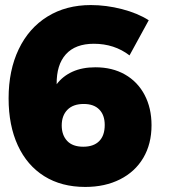

<svg xmlns="http://www.w3.org/2000/svg" viewBox="-20 -730 668 759"><path d="M351 -557Q278 -557 240.5 -515.5Q203 -474 204 -397Q228 -429 266.5 -446.5Q305 -464 357 -464Q424 -464 474 -435.5Q524 -407 551.5 -355Q579 -303 579 -235Q579 -161 546.5 -106Q514 -51 454.5 -21Q395 9 317 9Q223 9 155 -33.5Q87 -76 50.5 -155Q14 -234 14 -341Q14 -452 54 -535.5Q94 -619 167.5 -664.5Q241 -710 339 -710Q400 -710 462 -694Q524 -678 568 -650L492 -511Q432 -557 351 -557ZM224 -234Q224 -196 245.5 -173Q267 -150 309 -150Q350 -150 372 -172Q394 -194 394 -236Q394 -275 372.5 -297Q351 -319 311 -319Q269 -319 246.5 -296Q224 -273 224 -234Z"/></svg>

Font: Gontserrat ExtraBold
Style: Regular
Weight: 800
Designer: Julieta Ulanovsky
Foundry: Julieta Ulanovsky
Version: Version 6.001